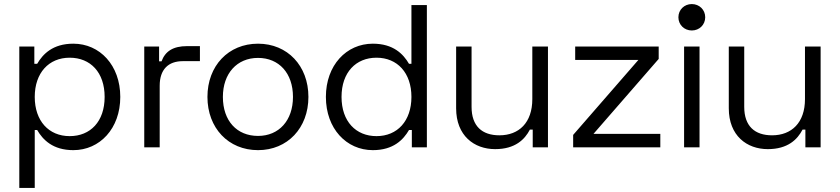

<svg xmlns="http://www.w3.org/2000/svg" viewBox="-20 -725 4133 945"><path d="M75 200H151V-85H163C191 -37 240 14 341 14C471 14 572 -92 572 -248C572 -404 471 -510 341 -510C240 -510 191 -459 163 -411H149V-496H75ZM323 -55C220 -55 151 -130 151 -248C151 -366 220 -441 323 -441C425 -441 495 -369 495 -248C495 -127 425 -55 323 -55Z M763 -496H690V0H766V-303C766 -383 808 -424 880 -424H964V-498H901C831 -498 793 -472 775 -423H763Z M1001 -248C1001 -95 1104 14 1250 14C1395 14 1498 -95 1498 -248C1498 -401 1395 -510 1250 -510C1104 -510 1001 -401 1001 -248ZM1077 -248C1077 -363 1146 -440 1250 -440C1353 -440 1422 -365 1422 -248C1422 -132 1353 -56 1250 -56C1146 -56 1077 -130 1077 -248Z M2081 -700H2005V-411H1993C1965 -459 1916 -510 1815 -510C1685 -510 1584 -404 1584 -248C1584 -92 1685 14 1815 14C1916 14 1965 -37 1993 -85H2007V0H2081ZM1833 -441C1936 -441 2005 -366 2005 -248C2005 -130 1936 -55 1833 -55C1732 -55 1661 -127 1661 -248C1661 -369 1732 -441 1833 -441Z M2677 0V-496H2600V-237C2600 -121 2534 -59 2438 -59C2353 -59 2301 -104 2301 -199V-496H2225V-192C2225 -57 2314 9 2417 9C2516 9 2563 -39 2588 -87H2602V0Z M2811 -496V-430H3122L2801 -61V0H3230V-66H2901L3222 -435V-496Z M3319 -640C3319 -603 3348 -575 3385 -575C3422 -575 3451 -603 3451 -640C3451 -677 3422 -705 3385 -705C3348 -705 3319 -677 3319 -640ZM3423 -496H3347V0H3423Z M4019 0V-496H3942V-237C3942 -121 3876 -59 3780 -59C3695 -59 3643 -104 3643 -199V-496H3567V-192C3567 -57 3656 9 3759 9C3858 9 3905 -39 3930 -87H3944V0Z"/></svg>

Font: Space Text
Style: Regular
Weight: 400
Designer: Florian Karsten (Space Text), Colophon Foundry (Space Mono)
Foundry: Florian Karsten
Version: Version 1.003;PS 001.003;hotconv 1.0.88;makeotf.lib2.5.64775